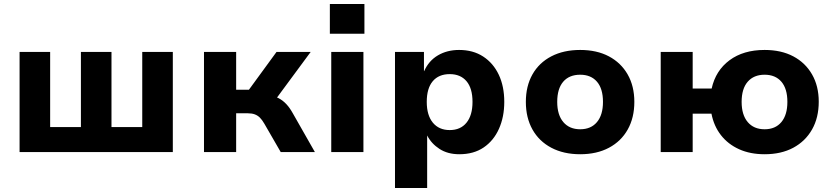

<svg xmlns="http://www.w3.org/2000/svg" viewBox="-20 -761 4172 961"><path d="M78 0V-501H231V-125H385V-501H538V-125H692V-501H845V0Z M1001 0V-501H1162V-312H1226L1364 -501H1535L1346 -245L1327 -283Q1354 -280 1374.5 -269.5Q1395 -259 1412.5 -240.5Q1430 -222 1445 -195L1556 0H1385L1303 -142Q1292 -161 1281 -172Q1270 -183 1255.5 -188.5Q1241 -194 1220 -194H1162V0Z M1631 -592V-741H1804V-592ZM1638 0V-501H1799V0Z M1957 180V-501H2102V-405H2103Q2126 -457 2172 -484Q2218 -511 2278 -511Q2348 -511 2398.5 -478Q2449 -445 2476.5 -387Q2504 -329 2504 -251Q2504 -176 2477.5 -116.5Q2451 -57 2401 -23Q2351 11 2279 11Q2221 11 2180 -15.5Q2139 -42 2118 -83V180ZM2231 -110Q2285 -110 2315 -147Q2345 -184 2345 -251Q2345 -319 2315 -354.5Q2285 -390 2231 -390Q2176 -390 2146 -354.5Q2116 -319 2116 -251Q2116 -184 2146.5 -147Q2177 -110 2231 -110Z M2884 11Q2801 11 2739.5 -21.5Q2678 -54 2645 -113Q2612 -172 2612 -251Q2612 -330 2645 -388.5Q2678 -447 2739.5 -479Q2801 -511 2884 -511Q2967 -511 3027.5 -479Q3088 -447 3121.5 -388.5Q3155 -330 3155 -251Q3155 -172 3122 -113Q3089 -54 3028 -21.5Q2967 11 2884 11ZM2884 -114Q2938 -114 2968 -150Q2998 -186 2998 -251Q2998 -317 2968 -352Q2938 -387 2884 -387Q2829 -387 2799 -352Q2769 -317 2769 -251Q2769 -186 2799.5 -150Q2830 -114 2884 -114Z M3807 11Q3735 11 3679.5 -14Q3624 -39 3588.5 -84.5Q3553 -130 3541 -192H3447V0H3287V-501H3447V-318H3542Q3562 -408 3631.5 -459.5Q3701 -511 3807 -511Q3890 -511 3950.5 -479Q4011 -447 4044.5 -388.5Q4078 -330 4078 -252Q4078 -172 4044.5 -113Q4011 -54 3950.5 -21.5Q3890 11 3807 11ZM3807 -114Q3861 -114 3891 -150Q3921 -186 3921 -251Q3921 -317 3891 -352Q3861 -387 3807 -387Q3753 -387 3722.5 -352Q3692 -317 3692 -251Q3692 -186 3722.5 -150Q3753 -114 3807 -114Z"/></svg>

Font: Nunito Sans 8pt ExtraBold
Style: Regular
Weight: 800
Version: Version 3.101;gftools[0.9.27]